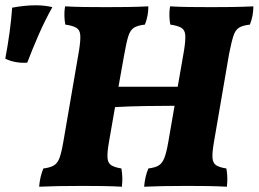

<svg xmlns="http://www.w3.org/2000/svg" viewBox="-133 -703 978 726"><path d="M15 3Q18 -35 31 -66Q56 -69 70 -77Q84 -85 91.5 -104.5Q99 -124 106 -164L166 -513Q172 -551 170.5 -570.5Q169 -590 155.5 -598Q142 -606 114 -610Q111 -625 110.5 -643Q110 -661 113 -679Q148 -677 186.5 -676.5Q225 -676 269 -676Q306 -676 346.5 -676.5Q387 -677 428 -679Q428 -662 425 -645Q422 -628 415 -610Q388 -607 374 -598.5Q360 -590 352.5 -567Q345 -544 337 -498L315 -375H539L563 -513Q569 -551 567.5 -570.5Q566 -590 552.5 -598Q539 -606 511 -610Q508 -625 507.5 -643Q507 -661 510 -679Q544 -677 583 -676.5Q622 -676 666 -676Q703 -676 743.5 -676.5Q784 -677 825 -679Q825 -662 822 -645Q819 -628 812 -610Q785 -607 771 -598.5Q757 -590 749.5 -567Q742 -544 733 -498L676 -166Q669 -126 670.5 -106Q672 -86 684.5 -78Q697 -70 723 -66Q726 -49 726.5 -32.5Q727 -16 725 3Q686 1 651.5 0.5Q617 0 573 0Q476 0 412 3Q415 -35 428 -66Q453 -69 466.5 -77Q480 -85 488 -104.5Q496 -124 503 -164L527 -303Q473 -303 413.5 -302Q354 -301 302 -298L279 -166Q272 -126 273.5 -106Q275 -86 288 -78Q301 -70 326 -66Q329 -49 329.5 -32.5Q330 -16 328 3Q289 1 254.5 0.5Q220 0 176 0Q79 0 15 3ZM-30 -466Q-75 -463 -113 -481Q-93 -588 -87 -674Q-39 -683 2 -683Q21 -683 37 -681Q53 -679 65 -676Q36 -624 12.5 -570Q-11 -516 -30 -466Z"/></svg>

Font: Vollkorn ExtraBold
Style: Italic
Weight: 800
Italic angle: -11°
Designer: Friedrich Althausen
Foundry: Friedrich Althausen
Version: Version 5.000; ttfautohint (v1.8.3)